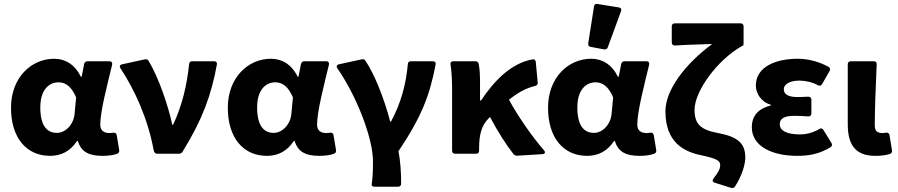

<svg xmlns="http://www.w3.org/2000/svg" viewBox="-20 -784 4579 979"><path d="M36.1 -234.4C36.1 -81.1 115.2 10.7 235.4 10.7C293 10.7 338.9 -13.7 373 -65.4H377C393.6 -8.8 434.6 10.7 502.9 10.7C534.2 10.7 558.6 6.8 577.1 0C585.9 -2.9 588.9 -9.8 587.9 -18.6L575.2 -94.7C573.2 -105.5 566.4 -108.4 556.6 -107.4C550.8 -106.4 544.9 -105.5 539.1 -105.5C512.7 -105.5 491.2 -116.2 491.2 -148.4C491.2 -215.8 526.4 -348.6 551.8 -454.1C553.7 -464.8 548.8 -471.7 538.1 -471.7H426.8C418 -471.7 411.1 -466.8 409.2 -458L396.5 -392.6H392.6C360.4 -457 311.5 -484.4 255.9 -484.4C140.6 -484.4 36.1 -389.6 36.1 -234.4ZM360.4 -205.1C356.4 -150.4 314.5 -106.4 270.5 -106.4C217.8 -106.4 185.5 -145.5 185.5 -236.3C185.5 -328.1 231.4 -364.3 278.3 -364.3C318.4 -364.3 346.7 -337.9 368.2 -287.1Z M593.8 -436.5C667 -326.2 734.4 -177.7 763.7 -17.6C765.6 -5.9 772.5 0 781.2 0H891.6C899.4 0 906.2 -2.9 911.1 -10.7C1011.7 -173.8 1057.6 -298.8 1085.9 -455.1C1087.9 -465.8 1082 -471.7 1071.3 -471.7H960C950.2 -471.7 945.3 -466.8 944.3 -457C933.6 -354.5 910.2 -248 862.3 -147.5H858.4C838.9 -241.2 790 -386.7 738.3 -472.7C733.4 -480.5 727.5 -483.4 718.8 -481.4L602.5 -456.1C591.8 -454.1 587.9 -446.3 593.8 -436.5Z M1141.6 -234.4C1141.6 -81.1 1220.7 10.7 1340.8 10.7C1398.4 10.7 1444.3 -13.7 1478.5 -65.4H1482.4C1499 -8.8 1540 10.7 1608.4 10.7C1639.6 10.7 1664.1 6.8 1682.6 0C1691.4 -2.9 1694.3 -9.8 1693.4 -18.6L1680.7 -94.7C1678.7 -105.5 1671.9 -108.4 1662.1 -107.4C1656.2 -106.4 1650.4 -105.5 1644.5 -105.5C1618.2 -105.5 1596.7 -116.2 1596.7 -148.4C1596.7 -215.8 1631.8 -348.6 1657.2 -454.1C1659.2 -464.8 1654.3 -471.7 1643.6 -471.7H1532.2C1523.4 -471.7 1516.6 -466.8 1514.6 -458L1502 -392.6H1498C1465.8 -457 1417 -484.4 1361.3 -484.4C1246.1 -484.4 1141.6 -389.6 1141.6 -234.4ZM1465.8 -205.1C1461.9 -150.4 1419.9 -106.4 1376 -106.4C1323.2 -106.4 1291 -145.5 1291 -236.3C1291 -328.1 1336.9 -364.3 1383.8 -364.3C1423.8 -364.3 1452.1 -337.9 1473.6 -287.1Z M1881.8 37.1C1881.8 96.7 1879.9 124 1875 157.2C1874 164.1 1880.9 168 1890.6 168H2009.8C2019.5 168 2025.4 162.1 2025.4 152.3C2025.4 102.5 2022.5 41 2011.7 -12.7C2134.8 -196.3 2171.9 -303.7 2201.2 -455.1C2203.1 -465.8 2197.3 -471.7 2186.5 -471.7H2075.2C2065.4 -471.7 2060.5 -466.8 2059.6 -457C2049.8 -350.6 2023.4 -255.9 1973.6 -164.1H1969.7C1936.5 -290 1887.7 -408.2 1843.8 -473.6C1838.9 -481.4 1833 -483.4 1824.2 -481.4L1708 -456.1C1697.3 -454.1 1693.4 -445.3 1700.2 -435.5C1800.8 -291 1881.8 -76.2 1881.8 37.1Z M2753.9 -17.6C2692.4 -87.9 2621.1 -191.4 2575.2 -275.4C2624 -314.5 2664.1 -335 2708 -345.7C2717.8 -347.7 2722.7 -353.5 2721.7 -363.3L2711.9 -467.8C2710.9 -477.5 2705.1 -483.4 2695.3 -481.4C2585.9 -460.9 2502 -375 2432.6 -271.5H2427.7V-354.5C2427.7 -392.6 2426.8 -429.7 2420.9 -458C2418.9 -466.8 2413.1 -471.7 2404.3 -471.7H2292C2281.2 -471.7 2275.4 -465.8 2277.3 -455.1C2284.2 -409.2 2285.2 -359.4 2285.2 -326.2V-15.6C2285.2 -5.9 2291 0 2300.8 0H2407.2C2417 0 2422.9 -5.9 2422.9 -15.6V-28.3C2422.9 -99.6 2436.5 -146.5 2472.7 -181.6L2478.5 -187.5C2520.5 -108.4 2561.5 -44.9 2598.6 2C2604.5 7.8 2610.4 10.7 2618.2 9.8L2746.1 2C2758.8 1 2762.7 -7.8 2753.9 -17.6Z M3008.8 -751 2979.5 -563.5C2977.5 -552.7 2982.4 -546.9 2992.2 -544.9L3059.6 -532.2C3068.4 -530.3 3076.2 -534.2 3079.1 -543L3146.5 -726.6C3150.4 -737.3 3146.5 -744.1 3135.7 -746.1L3026.4 -763.7C3016.6 -765.6 3010.7 -761.7 3008.8 -751ZM2774.4 -234.4C2774.4 -81.1 2853.5 10.7 2973.6 10.7C3031.2 10.7 3077.1 -13.7 3111.3 -65.4H3115.2C3131.8 -8.8 3172.9 10.7 3241.2 10.7C3272.5 10.7 3296.9 6.8 3315.4 0C3324.2 -2.9 3327.1 -9.8 3326.2 -18.6L3313.5 -94.7C3311.5 -105.5 3304.7 -108.4 3294.9 -107.4C3289.1 -106.4 3283.2 -105.5 3277.3 -105.5C3251 -105.5 3229.5 -116.2 3229.5 -148.4C3229.5 -215.8 3264.6 -348.6 3290 -454.1C3292 -464.8 3287.1 -471.7 3276.4 -471.7H3165C3156.2 -471.7 3149.4 -466.8 3147.5 -458L3134.8 -392.6H3130.9C3098.6 -457 3049.8 -484.4 2994.1 -484.4C2878.9 -484.4 2774.4 -389.6 2774.4 -234.4ZM3098.6 -205.1C3094.7 -150.4 3052.7 -106.4 3008.8 -106.4C2956.1 -106.4 2923.8 -145.5 2923.8 -236.3C2923.8 -328.1 2969.7 -364.3 3016.6 -364.3C3056.6 -364.3 3085 -337.9 3106.4 -287.1Z M3624 147.5 3708 173.8C3716.8 176.8 3723.6 173.8 3728.5 166C3765.6 108.4 3780.3 50.8 3780.3 19.5C3780.3 -53.7 3741.2 -86.9 3641.6 -105.5C3551.8 -122.1 3521.5 -151.4 3521.5 -224.6C3521.5 -316.4 3633.8 -476.6 3765.6 -550.8H3768.6C3770.5 -550.8 3771.5 -556.6 3771.5 -566.4V-649.4C3771.5 -659.2 3765.6 -665 3755.9 -665H3420.9C3411.1 -665 3405.3 -659.2 3405.3 -649.4V-567.4C3405.3 -557.6 3411.1 -551.8 3421.9 -551.8C3482.4 -556.6 3573.2 -557.6 3611.3 -559.6C3472.7 -457 3373 -325.2 3373 -216.8C3373 -60.5 3463.9 -10.7 3556.6 7.8C3632.8 24.4 3652.3 34.2 3652.3 58.6C3652.3 79.1 3639.6 97.7 3618.2 126C3610.4 135.7 3613.3 143.6 3624 147.5Z M3813.5 -134.8C3813.5 -38.1 3917 10.7 4044.9 10.7C4103.5 10.7 4156.2 2 4214.8 -33.2C4222.7 -39.1 4224.6 -45.9 4219.7 -54.7L4178.7 -121.1C4173.8 -129.9 4166 -131.8 4157.2 -126C4123 -105.5 4086.9 -98.6 4059.6 -98.6C3992.2 -98.6 3956.1 -117.2 3956.1 -150.4C3956.1 -180.7 3979.5 -193.4 4032.2 -193.4C4054.7 -193.4 4078.1 -192.4 4100.6 -190.4C4111.3 -189.5 4117.2 -196.3 4117.2 -206.1V-275.4C4117.2 -285.2 4111.3 -291 4100.6 -291C4083 -290 4064.5 -289.1 4047.9 -289.1C4001 -289.1 3976.6 -301.8 3976.6 -329.1C3976.6 -354.5 4007.8 -373 4055.7 -373C4087.9 -373 4121.1 -365.2 4150.4 -349.6C4159.2 -344.7 4167 -346.7 4171.9 -355.5L4210 -421.9C4214.8 -430.7 4212.9 -438.5 4204.1 -443.4C4158.2 -468.8 4101.6 -484.4 4047.9 -484.4C3935.5 -484.4 3834 -443.4 3834 -347.7C3834 -309.6 3859.4 -264.6 3910.2 -250V-246.1C3851.6 -231.4 3813.5 -198.2 3813.5 -134.8Z M4302.7 -151.4C4302.7 -53.7 4335 10.7 4443.4 10.7C4476.6 10.7 4499 6.8 4517.6 1C4526.4 -2 4529.3 -8.8 4528.3 -17.6L4515.6 -94.7C4513.7 -104.5 4506.8 -109.4 4497.1 -107.4C4491.2 -106.4 4486.3 -105.5 4481.4 -105.5C4454.1 -105.5 4440.4 -114.3 4440.4 -145.5C4440.4 -217.8 4445.3 -349.6 4450.2 -456.1C4451.2 -465.8 4445.3 -471.7 4435.5 -471.7H4318.4C4308.6 -471.7 4302.7 -465.8 4302.7 -456.1Z"/></svg>

Font: Ed Sans Neue
Style: Bold
Weight: 700
Designer: Stephen Hutchings
Version: Version 1.004;PS 001.004;hotconv 1.0.88;makeotf.lib2.5.64775